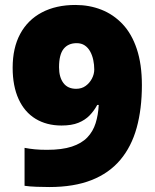

<svg xmlns="http://www.w3.org/2000/svg" viewBox="-20 -744 626 774"><path d="M552 -401Q552 -305 531 -229Q510 -153 465 -99.5Q420 -46 349 -18Q278 10 179 10Q157 10 128 9Q99 8 79 5V-148Q100 -144 121 -142Q142 -140 170 -140Q230 -140 269.5 -153Q309 -166 332 -190Q355 -214 365.5 -247.5Q376 -281 378 -321H372Q359 -297 341 -278.5Q323 -260 296 -249Q269 -238 228 -238Q168 -238 123.5 -265Q79 -292 55 -344.5Q31 -397 31 -471Q31 -551 61.5 -607.5Q92 -664 149 -694Q206 -724 284 -724Q340 -724 388.5 -705Q437 -686 474 -647Q511 -608 531.5 -546.5Q552 -485 552 -401ZM289 -570Q255 -570 236.5 -547Q218 -524 218 -473Q218 -433 235.5 -409.5Q253 -386 287 -386Q309 -386 325 -397.5Q341 -409 350.5 -427Q360 -445 360 -464Q360 -483 356 -502Q352 -521 343.5 -536.5Q335 -552 321.5 -561Q308 -570 289 -570Z"/></svg>

Font: Noto Sans Khmer Black
Style: Regular
Weight: 900
Version: Version 2.003